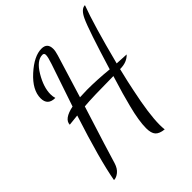

<svg xmlns="http://www.w3.org/2000/svg" viewBox="-221 -854 1074 1074"><g transform="rotate(-45 316.0 -316.5)"><path d="M55 87Q79 -49 165 -314L99 -307Q100 -351 182 -368L267 -619Q281 -660 281 -677Q281 -692 267 -692Q222 -692 182.5 -625.5Q143 -559 143 -504Q143 -485 148 -470Q88 -470 88 -527Q88 -592 158.5 -656Q229 -720 288 -720Q334 -720 334 -672Q334 -655 326 -629L248 -375Q284 -377 306 -377Q384 -377 476 -368Q550 -611 577 -668Q601 -720 632 -720Q590 -609 527 -364Q537 -364 562.5 -362Q588 -360 602 -360Q572 -328 520 -328Q519 -328 518 -328Q497 -242 487 -191Q454 -36 454 48Q454 49 454 51Q454 69 456 87Q418 83 402.5 65.5Q387 48 387 9Q387 -49 411 -142Q427 -208 464 -327Q297 -326 231 -320Q145 -49 124 23Q114 55 94 71Q74 87 55 87Z"/></g></svg>

Font: DancingScriptRegular
Style: Regular
Weight: 400
Designer: Pablo Impallari
Foundry: Pablo Impallari. www.impallari.com
Version: Version 1.002